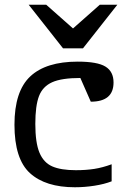

<svg xmlns="http://www.w3.org/2000/svg" viewBox="-20 -776 539 810"><path d="M459 -428Q459 -347 363 -347L319 -447Q240 -447 200 -429Q160 -411 144.5 -370.5Q129 -330 129 -253Q129 -174 146.5 -132Q164 -90 200.5 -74Q237 -58 300 -58Q343 -58 378 -63.5Q413 -69 451 -83V-11Q420 1 378.5 7.5Q337 14 296 14Q172 14 106.5 -45.5Q41 -105 41 -250Q41 -391 107.5 -453.5Q174 -516 308 -516Q391 -516 425 -495Q459 -474 459 -428ZM475 -756 330 -572H246L101 -756H175L288 -656L401 -756Z"/></svg>

Font: Rhodium Libre
Style: Regular
Weight: 400
Designer: James Puckett
Foundry: Dunwich Type Founders
Version: Version 1.001; ttfautohint (v1.3)